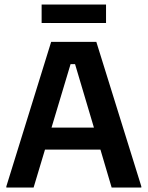

<svg xmlns="http://www.w3.org/2000/svg" viewBox="-20 -837 659 857"><path d="M453.3 -734.2V-816.7H165.8V-734.2ZM130 0 180.8 -169.2H428.3L478.3 0H610.8V-5L410 -650H208.3L8.3 -5V0ZM295 -550.8H315L399.2 -267.5H210Z"/></svg>

Font: Familjen Grotesk SemiBold
Style: Regular
Weight: 600
Designer: Anders Wikstroem, Jonas Baeckman, Matilda Gysing, Kristian Moeller
Foundry: Familjen STHLM AB
Version: Version 2.000